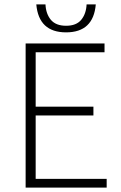

<svg xmlns="http://www.w3.org/2000/svg" viewBox="-20 -858 555 878"><path d="M146 -837.9H188Q189.9 -794.9 212.4 -767.6Q235.4 -740.2 282.2 -740.2Q329.1 -740.2 351.6 -767.6Q374 -794.9 376 -837.9H418Q407.2 -710 282.2 -710Q157.2 -710 146 -837.9ZM97.2 0V-659.2H458V-619.1H143.1V-370.1H407.2V-330.1H143.1V-40H467.8V0Z"/></svg>

Font: SourceSansPro-Light
Style: Regular
Weight: 300
Designer: Paul D. Hunt
Foundry: Adobe Systems Incorporated
Version: Version 2.020;PS 2.0;hotconv 1.0.86;makeotf.lib2.5.63406